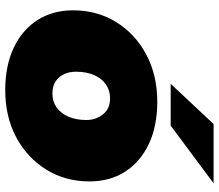

<svg xmlns="http://www.w3.org/2000/svg" viewBox="-70 -736 817 716"><g transform="rotate(90 338.0 -378.5)"><path d="M316 10Q226 10 159 -21.5Q92 -53 55.5 -110Q19 -167 19 -243Q19 -333 63 -404Q107 -475 184 -516Q261 -557 360 -557Q451 -557 517.5 -525.5Q584 -494 620.5 -437.5Q657 -381 657 -304Q657 -214 613 -143Q569 -72 492.5 -31Q416 10 316 10ZM329 -166Q359 -166 381 -181.5Q403 -197 415.5 -225.5Q428 -254 428 -293Q428 -328 407 -354.5Q386 -381 347 -381Q318 -381 295.5 -365.5Q273 -350 260.5 -321.5Q248 -293 248 -254Q248 -215 269.5 -190.5Q291 -166 329 -166ZM293 -607 443 -767H664L449 -607Z"/></g></svg>

Font: Montserrat Thin Black
Style: Italic
Weight: 900
Italic angle: -11.3°
Version: Version 9.000